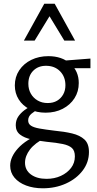

<svg xmlns="http://www.w3.org/2000/svg" viewBox="-20 -727 526 1036"><path d="M211 289Q161 289 121 274Q81 259 58 231.5Q35 204 35 167Q35 120 77 73.5Q119 27 204 -8L225 16Q168 45 141.5 80Q115 115 115 151Q115 191 147 214.5Q179 238 231 238Q274 238 308.5 222Q343 206 363.5 179Q384 152 384 117Q384 86 368 71.5Q352 57 318.5 50Q285 43 231 38Q188 33 149.5 25Q111 17 88 -1Q65 -19 65 -51Q65 -77 77.5 -96.5Q90 -116 112.5 -133Q135 -150 166 -166L192 -141Q169 -129 150.5 -114Q132 -99 132 -77Q132 -59 147 -49Q162 -39 193 -33.5Q224 -28 273 -22Q327 -17 369 -7Q411 3 435.5 25.5Q460 48 460 93Q460 149 426 193.5Q392 238 335.5 263.5Q279 289 211 289ZM226 -119Q177 -119 139.5 -138Q102 -157 81 -190.5Q60 -224 60 -266Q60 -312 84 -348Q108 -384 149 -404Q190 -424 241 -424Q314 -424 359.5 -383.5Q405 -343 405 -279Q405 -233 382 -197Q359 -161 318.5 -140Q278 -119 226 -119ZM237 -171Q267 -171 288 -183.5Q309 -196 321 -217.5Q333 -239 333 -267Q333 -313 304 -342.5Q275 -372 228 -372Q186 -372 159.5 -345.5Q133 -319 133 -275Q133 -245 146.5 -221.5Q160 -198 183.5 -184.5Q207 -171 237 -171ZM311 -359 301 -398 468 -411V-359ZM327 -508 234 -661 219 -707H275L385 -508ZM109 -508 219 -707H275L261 -662L167 -508Z"/></svg>

Font: Ysabeau Office Medium
Style: Regular
Weight: 500
Designer: Christian Thalmann (Catharsis Fonts)
Version: Version 2.001;gftools[0.9.30]; featfreeze: tnum,lnum,ss02